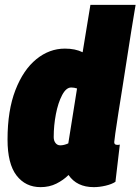

<svg xmlns="http://www.w3.org/2000/svg" viewBox="-20 -760 578 790"><path d="M366 10Q296 10 262 -40Q241 -19 212 -4.5Q183 10 147 10Q85 10 48 -38Q11 -86 11 -186Q11 -306 43.5 -389.5Q76 -473 129.5 -516.5Q183 -560 247 -560Q290 -560 320 -545L352 -740H538Q538 -740 533 -710.5Q528 -681 520 -631.5Q512 -582 503 -523Q494 -464 484.5 -404.5Q475 -345 467 -294.5Q459 -244 454.5 -211.5Q450 -179 450 -175Q450 -164 462 -164Q464 -164 467 -164Q470 -164 473 -165L455 -12Q440 -2 414.5 4Q389 10 366 10ZM228 -162Q243 -162 261 -170L297 -396Q291 -398 285 -399Q279 -400 273 -400Q252 -400 235.5 -368.5Q219 -337 210 -290.5Q201 -244 201 -196Q201 -181 208.5 -171.5Q216 -162 228 -162Z"/></svg>

Font: Georama SemiCondensed Black
Style: Italic
Weight: 900
Width: 4
Italic angle: -9°
Designer: Jean-Baptiste Levee
Foundry: Production Type
Version: Version 1.000